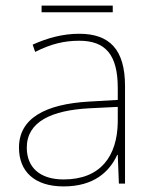

<svg xmlns="http://www.w3.org/2000/svg" viewBox="-20 -658 551 688"><path d="M384 -638H129V-614H384ZM264 -537C205 -537 150 -522 97 -498L106 -472C163 -501 211 -512 264 -512C357 -512 402 -463 402 -343V-300L299 -294C142 -285 48 -234 48 -129C48 -45 102 10 208 10C316 10 372 -42 400 -103H402L406 0H428V-350C428 -480 373 -537 264 -537ZM301 -270 402 -275V-220C400 -99 341 -15 208 -15C123 -15 76 -58 76 -129C76 -222 165 -263 301 -270Z"/></svg>

Font: Noto Sans Arabic Thin
Style: Regular
Weight: 100
Designer: Monotype Design Team, Nadine Chahine, Nizar Qandah and Khaled Hosny
Foundry: Monotype Imaging Inc.
Version: Version 2.012